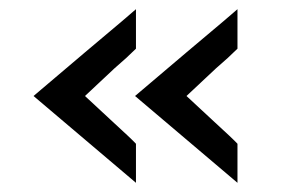

<svg xmlns="http://www.w3.org/2000/svg" viewBox="-20 -451 646 418"><path d="M165 -337Q271 -426 276 -431V-345Q257 -326 229 -302L165 -242L221 -190Q268 -147 276 -138V-53L53 -242Q62 -250 165 -337ZM386 -337Q492 -426 497 -431V-345Q478 -326 450 -302L386 -242L442 -190Q489 -147 497 -138V-53L274 -242Q283 -250 386 -337Z"/></svg>

Font: Josefin Sans
Style: Regular
Weight: 400
Designer: Santiago Orozco
Foundry: Typemade
Version: Version 2.000